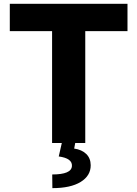

<svg xmlns="http://www.w3.org/2000/svg" viewBox="-20 -747 717 1003"><path d="M646 -727.3V-584.5H425.4V0H372.9L367.5 29.1Q407.3 34.8 430.4 57.2Q453.5 79.5 453.8 116.1Q454.2 170.8 401.3 203.5Q348.7 235.8 253.6 235.8L252.8 164.4Q302.9 164.4 328.8 153.4Q354.8 142.4 355.8 120Q358 79.9 286.9 70.3L302.9 0H252.1V-584.5H31.2V-727.3Z"/></svg>

Font: Inter P Extra Bold
Style: Regular
Weight: 800
Designer: Rasmus Andersson
Foundry: rsms
Version: Version 3.018;git-588b23468